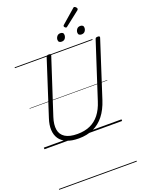

<svg xmlns="http://www.w3.org/2000/svg" viewBox="-324 -1578 1698 2225"><g transform="rotate(-20 525.0 -465.5)"><path d="M419 19Q332 19 273 -5.5Q214 -30 183.5 -75Q153 -120 150 -183Q147 -246 172 -321L390 -996Q393 -1006 400 -1010.5Q407 -1015 422 -1015Q437 -1015 443.5 -1010.5Q450 -1006 446 -995L225 -316Q197 -229 207.5 -166Q218 -103 271.5 -69Q325 -35 423 -35Q511 -35 578.5 -65Q646 -95 694 -156Q742 -217 771 -309L994 -996Q997 -1006 1003.5 -1010.5Q1010 -1015 1026 -1015Q1055 -1015 1049 -995L826 -305Q791 -197 734.5 -125Q678 -53 599.5 -17Q521 19 419 19ZM615 -1103Q597 -1103 586 -1111.5Q575 -1120 575 -1139Q575 -1162 590 -1181.5Q605 -1201 632 -1201Q650 -1201 661 -1192.5Q672 -1184 672 -1165Q672 -1141 658 -1122Q644 -1103 615 -1103ZM860 -1103Q843 -1103 831.5 -1111.5Q820 -1120 820 -1139Q820 -1162 835 -1181.5Q850 -1201 878 -1201Q895 -1201 906.5 -1192.5Q918 -1184 918 -1165Q918 -1141 903.5 -1122Q889 -1103 860 -1103ZM722 -1239Q714 -1239 705.5 -1247.5Q697 -1256 697 -1263Q697 -1265 697.5 -1268Q698 -1271 702 -1275L871 -1422Q875 -1426 878 -1428.5Q881 -1431 886 -1431Q892 -1431 899.5 -1426Q907 -1421 912.5 -1413Q918 -1405 918 -1399Q918 -1395 916.5 -1391.5Q915 -1388 910 -1383L735 -1246Q731 -1243 728 -1241Q725 -1239 722 -1239ZM0 490H958V500H0ZM0 -20H958V0H0ZM0 -505H958V-500H0ZM0 -1010H958V-1000H0Z"/></g></svg>

Font: Playwrite AU TAS Guides
Style: Regular
Weight: 400
Designer: Veronika Burian, José Scaglione
Foundry: TypeTogether
Version: Version 1.003